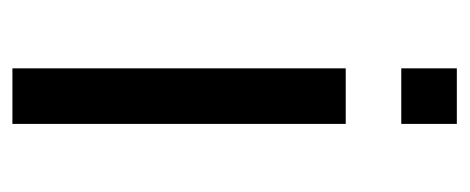

<svg xmlns="http://www.w3.org/2000/svg" viewBox="-237 -324 734 300"><g transform="rotate(90 130.0 -174.0)"><path d="M173.6 -434H86.8V-520.8H173.6ZM173.6 173.6H86.8V-347.2H173.6Z"/></g></svg>

Font: 8-bit Operator+
Style: Regular
Weight: 400
Designer: GrandChaos9000
Foundry: Grand Chaos Productions
Version: Version 1.2.0 - April 24, 2014